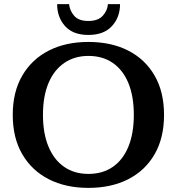

<svg xmlns="http://www.w3.org/2000/svg" viewBox="-20 -900 860 934"><path d="M410 14Q300 14 217.5 -28Q135 -70 88.5 -149.5Q42 -229 42 -341Q42 -453 88.5 -532.5Q135 -612 217.5 -654Q300 -696 410 -696Q521 -696 603.5 -654Q686 -612 732 -532.5Q778 -453 778 -341Q778 -229 732 -149.5Q686 -70 603.5 -28Q521 14 410 14ZM410 -54Q479 -54 528.5 -88Q578 -122 604.5 -186.5Q631 -251 631 -341Q631 -432 604.5 -496Q578 -560 528.5 -594Q479 -628 410 -628Q343 -628 293 -594Q243 -560 216 -496Q189 -432 189 -341Q189 -251 216 -186.5Q243 -122 292.5 -88Q342 -54 410 -54ZM410 -730Q335 -730 296.5 -773Q258 -816 258 -880H316Q319 -849 340.5 -823.5Q362 -798 410 -798Q457 -798 480 -823.5Q503 -849 505 -880H564Q564 -816 524.5 -773Q485 -730 410 -730Z"/></svg>

Font: Montagu Slab 120pt Medium
Style: Regular
Weight: 500
Designer: Florian Karsten
Foundry: Florian Karsten
Version: Version 1.000